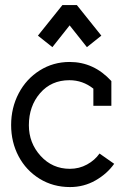

<svg xmlns="http://www.w3.org/2000/svg" viewBox="-20 -736 524 766"><path d="M189 -547.9 131.3 -593.8 229 -715.8H286.6L384.3 -593.8L326.7 -547.9L257.8 -634.8ZM24.4 -237.3Q24.4 -306.2 54.7 -363.8Q85 -421.4 138.7 -455.1Q192.4 -488.8 257.8 -488.8Q354.5 -488.8 424.3 -412.6V-314H352.5V-382.3Q310.1 -416 256.8 -416Q184.6 -416 139.9 -364.3Q95.2 -312.5 95.2 -236.3Q95.2 -165.5 142.1 -114Q189 -62.5 258.8 -62.5Q295.9 -62.5 327.4 -79.8Q358.9 -97.2 377 -123.5L435.5 -82.5Q407.2 -42.5 360.8 -16.1Q314.5 10.3 259.3 10.3Q191.9 10.3 137.9 -22.9Q84 -56.2 54.2 -112.5Q24.4 -168.9 24.4 -237.3Z"/></svg>

Font: Eligible
Style: Regular
Weight: 500
Version: Version 1.1